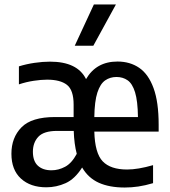

<svg xmlns="http://www.w3.org/2000/svg" viewBox="-20 -828 758 858"><path d="M187 9Q116 9 73.5 -30Q31 -69 31 -141Q31 -213 76 -259Q121 -305 226 -305H309V-360.5Q309 -425.5 279.2 -448.8Q249.5 -472 190.5 -472Q164 -472 130.8 -467Q97.5 -462 64.5 -451V-531.5Q98.5 -542 134.8 -547.2Q171 -552.5 203.5 -552.5Q326 -552.5 364.5 -474.5Q410 -553 505 -553Q561 -553 602.2 -524.8Q643.5 -496.5 666.2 -434.2Q689 -372 689 -271V-240H401.5Q404 -143.5 439 -107Q474 -70.5 548 -70.5Q596.5 -70.5 664 -90V-9.5Q628.5 1 598 5.5Q567.5 10 537.5 10Q469 10 421.8 -11.2Q374.5 -32.5 347 -79.5Q314.5 -28 273.2 -9.5Q232 9 187 9ZM500.5 -484Q472 -484 450 -468.8Q428 -453.5 415.2 -414.5Q402.5 -375.5 401.5 -305H596.5Q595.5 -377 583.5 -415.8Q571.5 -454.5 550.2 -469.2Q529 -484 500.5 -484ZM210 -67Q241.5 -67 271 -82.8Q300.5 -98.5 323 -140.5Q311.5 -184 309.5 -243H235Q176 -243 151.5 -217Q127 -191 127 -150Q127 -108 149.2 -87.5Q171.5 -67 210 -67ZM314 -623.5 399.5 -808H498L397 -623.5Z"/></svg>

Font: Encode Sans Cnd Md
Style: Regular
Weight: 500
Width: 3
Designer: Multiple Designers
Foundry: Impallari Type
Version: Version 3.002; ttfautohint (v1.8.3) -l 8 -r 50 -G 200 -x 14 